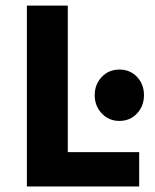

<svg xmlns="http://www.w3.org/2000/svg" viewBox="-20 -672 558 692"><path d="M76.9 0V-651.8H224.3V-123.6H481.6V0ZM410.1 -236.2Q372.4 -236.2 346.9 -263.1Q321.4 -290 321.4 -328.6Q321.4 -368.4 346.9 -394.8Q372.4 -421.3 410.1 -421.3Q448.9 -421.3 473.9 -394.8Q498.9 -368.4 498.9 -328.6Q498.9 -290 473.9 -263.1Q448.9 -236.2 410.1 -236.2Z"/></svg>

Font: Source Sans 3 Variable
Style: Regular
Weight: 200
Designer: Paul D. Hunt
Foundry: Adobe Systems Incorporated
Version: Version 3.026